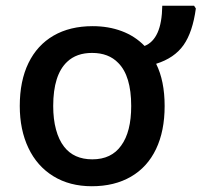

<svg xmlns="http://www.w3.org/2000/svg" viewBox="-20 -643 707 673"><path d="M49.3 -271.5Q49.3 -359.4 79.8 -422.1Q110.4 -484.9 167.7 -518.1Q225.1 -551.3 304.7 -551.3Q360.4 -551.3 406.7 -533.9Q453.1 -516.6 486.8 -481.9Q516.6 -493.7 532.2 -528.3Q547.9 -563 548.8 -623H660.2L666.5 -613.3Q655.3 -530.3 623.3 -484.9Q591.3 -439.5 527.3 -419.4Q557.1 -359.4 557.1 -271.5Q557.1 -183.6 526.9 -120.4Q496.6 -57.1 439 -23.7Q381.3 9.8 301.8 9.8Q224.1 9.8 167 -25.4Q109.9 -60.5 79.6 -124.3Q49.3 -188 49.3 -271.5ZM404.8 -132.8Q439.9 -180.7 439.9 -271.5Q439.9 -377 394.5 -422.4Q360.8 -457.5 302.7 -457.5Q248 -457.5 215.3 -426.3Q166.5 -380.4 166.5 -271.5Q166.5 -225.1 176.3 -189Q186 -152.8 204.6 -128.9Q238.8 -84.5 303.7 -84.5Q370.6 -84.5 404.8 -132.8Z"/></svg>

Font: Viking Open Sans Light
Style: Bold
Weight: 600
Foundry: Ascender Corporation
Version: Version 2.001